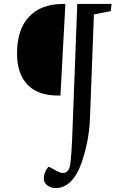

<svg xmlns="http://www.w3.org/2000/svg" viewBox="-20 -720 620 969"><path d="M336 99Q339 73 340.5 47Q342 21 344 -16L370 -700H543L539 -664L454 -647L434 -122Q432 -63 420 -3Q408 57 389.5 107Q371 157 348 184Q311 229 263 229Q236 229 218.5 215.5Q201 202 201 182Q201 149 225 121L263 141Q296 160 314.5 148.5Q333 137 336 99ZM285 -238H269Q171 -238 118.5 -293Q66 -348 66 -451Q66 -571 126.5 -635.5Q187 -700 298 -700H310Z"/></svg>

Font: Literata 36pt
Style: Italic
Weight: 400
Italic angle: -2°
Designer: Latin by Veronika Burian and Jose Scaglione. Greek by Irene Vlachou. Cyrillic by Vera Evstafieva
Foundry: TypeTogether
Version: Version 3.002